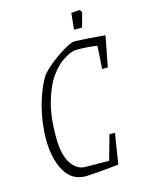

<svg xmlns="http://www.w3.org/2000/svg" viewBox="-114 -805 665 883"><g transform="rotate(-15 219.0 -364.0)"><path d="M438 -594 410 -448H383L390 -557Q344 -564 295 -564Q265 -564 228 -539Q200 -522 170 -482.5Q140 -443 118.5 -372.5Q97 -302 97 -203Q97 -116 124.5 -74.5Q152 -33 193 -33L305 -32L338 -150L364 -149L341 -4Q305 0 257.5 4Q210 8 183 9Q117 9 83.5 -51Q50 -111 50 -201Q50 -281 71.5 -360.5Q93 -440 127 -492Q161 -530 216.5 -567Q272 -604 295 -604Q318 -603 357.5 -600.5Q397 -598 438 -594ZM313 -734 354 -737 362 -724 343 -656H305Z"/></g></svg>

Font: Grenze ExtraLight
Style: Italic
Weight: 275
Italic angle: -10°
Designer: Renata Polastri
Foundry: Omnibus-Type
Version: Version 1.002; ttfautohint (v1.8)